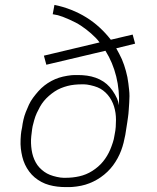

<svg xmlns="http://www.w3.org/2000/svg" viewBox="-20 -755 640 783"><path d="M249 8Q231 8 214 6Q197 4 180.5 -0.5Q164 -5 149 -13Q134 -21 121.5 -31.5Q109 -42 99 -55.5Q89 -69 82 -84Q75 -99 71 -115.5Q67 -132 65 -149Q63 -166 64 -187Q65 -208 67 -220L70 -235Q72 -251 75.5 -266.5Q79 -282 85 -297.5Q91 -313 98 -328Q105 -343 115 -356.5Q125 -370 136.5 -383Q148 -396 161.5 -406.5Q175 -417 190 -425Q205 -433 220.5 -438Q236 -443 254.5 -446Q273 -449 284 -449H298Q317 -449 335 -446.5Q353 -444 370 -438Q387 -432 401.5 -422.5Q416 -413 427.5 -400Q439 -387 449 -369.5Q459 -352 462 -340L465 -326Q468 -386 454 -443Q440 -500 410 -548L169 -491L159 -528L386 -582Q379 -592 370 -601Q361 -610 351.5 -618.5Q342 -627 331.5 -635Q321 -643 310.5 -650Q300 -657 288.5 -663Q277 -669 262.5 -675.5Q248 -682 236 -686.5Q224 -691 216 -693L195 -697L202 -735Q237 -728 270 -715Q303 -702 332 -684Q361 -666 386 -643Q411 -620 432 -593L521 -614L531 -577L454 -558Q460 -547 466 -536Q472 -525 477 -513.5Q482 -502 486 -490Q490 -478 493.5 -465.5Q497 -453 499.5 -440.5Q502 -428 503.5 -415Q505 -402 506.5 -389Q508 -376 508 -363Q508 -350 507 -336.5Q506 -323 505 -306.5Q504 -290 502 -277Q500 -264 499 -256L491 -205Q488 -189 484 -173Q480 -157 474 -141Q468 -125 459.5 -109.5Q451 -94 441 -80.5Q431 -67 418 -54.5Q405 -42 390.5 -32Q376 -22 360.5 -14.5Q345 -7 328.5 -2Q312 3 293 5.5Q274 8 263 8ZM238 -30H250Q263 -30 276.5 -31.5Q290 -33 303.5 -36Q317 -39 330.5 -44.5Q344 -50 356.5 -58Q369 -66 380 -75.5Q391 -85 400 -96Q409 -107 416.5 -119.5Q424 -132 429.5 -145Q435 -158 440 -173.5Q445 -189 446 -198L448 -209Q451 -223 452 -237.5Q453 -252 453 -266.5Q453 -281 451 -294.5Q449 -308 445 -321Q441 -334 434.5 -346Q428 -358 419.5 -368Q411 -378 400.5 -386Q390 -394 377.5 -399Q365 -404 349 -407.5Q333 -411 324 -411H311Q298 -411 283.5 -409.5Q269 -408 255.5 -404.5Q242 -401 228.5 -395.5Q215 -390 203 -382Q191 -374 179.5 -364Q168 -354 159 -343Q150 -332 143 -319.5Q136 -307 130 -294Q124 -281 119.5 -265Q115 -249 113 -240L111 -228Q109 -214 107.5 -199.5Q106 -185 106.5 -171Q107 -157 109 -143.5Q111 -130 115 -117.5Q119 -105 125.5 -93Q132 -81 141 -71.5Q150 -62 160.5 -54.5Q171 -47 183.5 -42Q196 -37 212 -33.5Q228 -30 238 -30Z"/></svg>

Font: Iosevka Aile XLt Obl
Style: Regular
Weight: 200
Italic angle: -9°
Designer: Belleve Invis
Foundry: Belleve Invis
Version: Version 31.1.0; ttfautohint (v1.8.4)